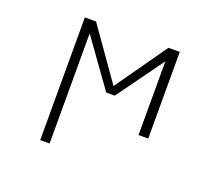

<svg xmlns="http://www.w3.org/2000/svg" viewBox="-122 -696 1244 1090"><g transform="rotate(20 500.0 -151.5)"><path d="M502 -211.9 720.7 -522.5H789.1V1H730.5V-444.3L527.3 -163.1H475.6L272.5 -446.3V218.8H215.8V-522.5H283.2Z"/></g></svg>

Font: GenEi Gothic M Light
Style: Regular
Weight: 300
Designer: o_tamon (Modified); [Source Han Sans]
Ryoko NISHIZUKA  (kana & ideographs); Paul D. Hunt (Latin, Greek & Cyrillic); Wenl
Version: Version 1.1a;Original Version 1.004